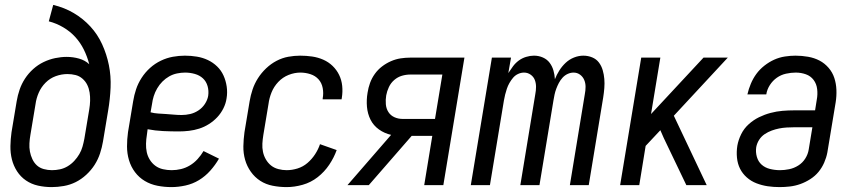

<svg xmlns="http://www.w3.org/2000/svg" viewBox="-20 -755 3484 783"><path d="M191 8Q162 8 135 2Q108 -4 86 -19Q64 -34 49.5 -56.5Q35 -79 28.5 -105Q22 -131 22.5 -159.5Q23 -188 27 -216L48 -342Q52 -366 60 -389.5Q68 -413 82 -434.5Q96 -456 115.5 -473.5Q135 -491 158 -502Q181 -513 205 -518Q229 -523 252 -523Q278 -523 302.5 -516Q327 -509 344 -493Q336 -524 322 -552.5Q308 -581 287 -604Q266 -627 238 -643.5Q210 -660 179 -668L197 -735Q243 -724 281 -701.5Q319 -679 348.5 -647Q378 -615 396.5 -574.5Q415 -534 424 -489.5Q433 -445 431 -398Q429 -351 421 -304L400 -178Q396 -154 388 -129.5Q380 -105 366 -83Q352 -61 332 -42.5Q312 -24 289 -12.5Q266 -1 240.5 3.5Q215 8 191 8ZM192 -61Q208 -61 224.5 -64.5Q241 -68 256 -77Q271 -86 283 -99Q295 -112 303.5 -126.5Q312 -141 316.5 -157Q321 -173 324 -189L344 -309Q347 -327 347.5 -344Q348 -361 345.5 -377.5Q343 -394 336 -408.5Q329 -423 316.5 -434Q304 -445 288 -449Q272 -453 255 -453Q231 -453 207.5 -444.5Q184 -436 166 -418Q148 -400 138 -377Q128 -354 125 -331L104 -205Q101 -188 100 -170.5Q99 -153 102 -137Q105 -121 112 -106Q119 -91 130.5 -80.5Q142 -70 158.5 -65.5Q175 -61 192 -61Z M679 8Q650 8 622 2.5Q594 -3 570.5 -17Q547 -31 530.5 -53Q514 -75 506 -102Q498 -129 498 -158Q498 -187 502 -216L523 -342Q527 -367 535 -391Q543 -415 557.5 -437.5Q572 -460 592 -478Q612 -496 636 -507.5Q660 -519 685 -523.5Q710 -528 734 -528Q759 -528 783 -524Q807 -520 828 -510Q849 -500 865.5 -484Q882 -468 891.5 -447Q901 -426 904.5 -402Q908 -378 904 -354Q901 -333 891 -313Q881 -293 866 -277Q851 -261 832 -249Q813 -237 792.5 -230.5Q772 -224 751 -221.5Q730 -219 709 -219Q677 -219 645 -220.5Q613 -222 582 -228L579 -205Q576 -187 575.5 -169Q575 -151 578.5 -134.5Q582 -118 591 -103.5Q600 -89 613.5 -79Q627 -69 644.5 -65Q662 -61 680 -61Q699 -61 718 -65.5Q737 -70 754.5 -80.5Q772 -91 786 -106.5Q800 -122 810 -139L873 -108Q858 -82 837.5 -59Q817 -36 791.5 -20.5Q766 -5 736.5 1.5Q707 8 679 8ZM721 -286Q738 -286 755.5 -290Q773 -294 789 -304.5Q805 -315 815.5 -331Q826 -347 829 -364Q832 -385 826.5 -404Q821 -423 807.5 -435.5Q794 -448 774.5 -453.5Q755 -459 735 -459Q719 -459 702 -455.5Q685 -452 670 -443.5Q655 -435 642.5 -422.5Q630 -410 621 -394.5Q612 -379 607 -363Q602 -347 600 -331L594 -297Q609 -293 625 -292Q641 -291 657 -290Q673 -289 689 -287.5Q705 -286 721 -286Z M1149 8Q1120 8 1092 2.5Q1064 -3 1041.5 -17.5Q1019 -32 1003 -54.5Q987 -77 979.5 -103.5Q972 -130 972.5 -158.5Q973 -187 977 -216L998 -342Q1002 -366 1010 -390Q1018 -414 1032 -436Q1046 -458 1065.5 -476.5Q1085 -495 1108 -507Q1131 -519 1155.5 -523.5Q1180 -528 1204 -528Q1229 -528 1253 -524.5Q1277 -521 1298.5 -511.5Q1320 -502 1336.5 -486Q1353 -470 1363 -449.5Q1373 -429 1375.5 -405Q1378 -381 1374 -356L1373 -350H1296V-354Q1300 -375 1296 -396Q1292 -417 1279 -431.5Q1266 -446 1246 -452.5Q1226 -459 1205 -459Q1181 -459 1157 -449.5Q1133 -440 1115 -421Q1097 -402 1087.5 -378.5Q1078 -355 1075 -331L1054 -205Q1051 -187 1050 -169.5Q1049 -152 1052.5 -135.5Q1056 -119 1064.5 -104.5Q1073 -90 1085.5 -80Q1098 -70 1115 -65.5Q1132 -61 1149 -61Q1171 -61 1193.5 -68Q1216 -75 1234 -90.5Q1252 -106 1265 -126Q1278 -146 1285 -167L1353 -143Q1342 -112 1322.5 -83Q1303 -54 1275.5 -32.5Q1248 -11 1214.5 -1.5Q1181 8 1149 8Z M1397 0 1575 -205Q1548 -211 1525.5 -227Q1503 -243 1491 -267Q1479 -291 1476.5 -319.5Q1474 -348 1479 -377Q1482 -397 1489 -416.5Q1496 -436 1508.5 -453.5Q1521 -471 1538 -484Q1555 -497 1574.5 -505.5Q1594 -514 1614 -517Q1634 -520 1653 -520H1874L1788 0H1710L1743 -201H1659L1484 0ZM1622 -270H1754L1784 -451H1653Q1636 -451 1619 -446Q1602 -441 1588 -429Q1574 -417 1566 -400Q1558 -383 1555 -366Q1552 -348 1553.5 -330Q1555 -312 1564 -298Q1573 -284 1588.5 -277Q1604 -270 1622 -270Z M1900 0 1986 -520H2064L2053 -457Q2062 -471 2072 -484.5Q2082 -498 2095.5 -508Q2109 -518 2125.5 -523Q2142 -528 2157 -528H2158Q2177 -528 2194 -520.5Q2211 -513 2221.5 -499Q2232 -485 2237 -467.5Q2242 -450 2243 -432Q2250 -450 2261 -467.5Q2272 -485 2287 -499Q2302 -513 2321 -520.5Q2340 -528 2359 -528Q2378 -528 2395 -521Q2412 -514 2422.5 -500Q2433 -486 2438 -468.5Q2443 -451 2444.5 -433Q2446 -415 2444.5 -396Q2443 -377 2440 -358L2381 0H2304L2365 -371Q2368 -386 2368 -401Q2368 -416 2362.5 -429Q2357 -442 2345.5 -450.5Q2334 -459 2319 -459Q2307 -459 2295 -453.5Q2283 -448 2274 -438Q2265 -428 2259 -416.5Q2253 -405 2248.5 -393Q2244 -381 2241.5 -369Q2239 -357 2237 -345L2180 0H2102L2163 -371Q2166 -386 2166 -401Q2166 -416 2161 -429Q2156 -442 2144 -450.5Q2132 -459 2117 -459Q2105 -459 2093 -453.5Q2081 -448 2072.5 -438Q2064 -428 2057.5 -416.5Q2051 -405 2047 -393Q2043 -381 2040 -369Q2037 -357 2035 -345L1978 0Z M2509 0 2595 -520H2673L2635 -290L2849 -520H2948L2728 -283L2862 0H2779L2687 -192L2673 -224L2613 -160L2587 0Z M3159 8Q3134 8 3110.5 4.5Q3087 1 3065 -7.5Q3043 -16 3025.5 -31.5Q3008 -47 2998 -67Q2988 -87 2985.5 -111.5Q2983 -136 2987 -161Q2991 -184 3002.5 -207.5Q3014 -231 3033.5 -248.5Q3053 -266 3075.5 -277Q3098 -288 3122.5 -294.5Q3147 -301 3171 -303Q3195 -305 3219 -305H3304L3311 -349Q3315 -370 3312.5 -391.5Q3310 -413 3298 -429Q3286 -445 3266.5 -452Q3247 -459 3225 -459Q3206 -459 3185.5 -454.5Q3165 -450 3148 -438Q3131 -426 3119.5 -408Q3108 -390 3105 -370H3028Q3033 -392 3042 -413.5Q3051 -435 3064.5 -453.5Q3078 -472 3097 -487Q3116 -502 3137 -511.5Q3158 -521 3180.5 -524.5Q3203 -528 3224 -528Q3250 -528 3275.5 -523.5Q3301 -519 3322 -508Q3343 -497 3359 -478.5Q3375 -460 3382.5 -437Q3390 -414 3391 -388.5Q3392 -363 3388 -338L3354 -133Q3350 -112 3341 -91.5Q3332 -71 3318 -54Q3304 -37 3284.5 -24.5Q3265 -12 3244 -4.5Q3223 3 3201.5 5.5Q3180 8 3159 8ZM3161 -61Q3179 -61 3198.5 -65Q3218 -69 3235.5 -80Q3253 -91 3264 -108.5Q3275 -126 3278 -145L3293 -236H3219Q3204 -236 3188 -235Q3172 -234 3157 -231Q3142 -228 3127 -222.5Q3112 -217 3098.5 -208Q3085 -199 3076 -185Q3067 -171 3064 -155Q3061 -135 3066.5 -115.5Q3072 -96 3086 -83.5Q3100 -71 3120 -66Q3140 -61 3161 -61Z"/></svg>

Font: Iosevka QP
Style: Italic
Weight: 400
Italic angle: -9°
Designer: Belleve Invis
Foundry: Belleve Invis
Version: Version 20.0.0; ttfautohint (v1.8.4)